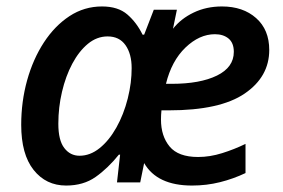

<svg xmlns="http://www.w3.org/2000/svg" viewBox="-20 -571 887 601"><path d="M187 9.8Q124 9.8 85.2 -39.1Q46.4 -87.9 46.4 -180.2Q46.4 -252.9 64.9 -319.6Q83.5 -386.2 117.4 -438.2Q151.4 -490.2 197.5 -520.5Q243.7 -550.8 299.3 -550.8Q349.6 -550.8 378.7 -525.6Q407.7 -500.5 426.3 -462.4H431.2L461.4 -540.5H533.7L521.5 -481Q546.4 -512.7 586.2 -531.7Q626 -550.8 674.8 -550.8Q740.7 -550.8 781.7 -514.4Q822.8 -478 822.8 -414.6Q822.8 -330.6 745.8 -278.1Q668.9 -225.6 508.8 -225.6H485.4Q483.9 -210.9 483.9 -196.8Q483.9 -145 511 -112.3Q538.1 -79.6 600.1 -79.6Q637.2 -79.6 675.3 -91.6Q713.4 -103.5 748.5 -120.6V-29.3Q710.4 -11.2 668.5 -0.7Q626.5 9.8 581.1 9.8Q471.7 9.8 431.2 -60.5L418.9 0H346.2L356 -86.9H352.1Q317.4 -43.9 279.3 -17.1Q241.2 9.8 187 9.8ZM499.5 -308.6H517.1Q606.4 -308.6 659.2 -334.5Q711.9 -360.4 711.9 -408.7Q711.9 -436.5 695.6 -450.2Q679.2 -463.9 652.8 -463.9Q604 -463.9 560.5 -422.1Q517.1 -380.4 499.5 -308.6ZM229 -83.5Q262.2 -83.5 291.7 -107.2Q321.3 -130.9 344.2 -171.6Q367.2 -212.4 379.9 -262.7Q386.2 -288.1 389.2 -311.8Q392.1 -335.4 392.1 -357.9Q392.1 -402.3 372.8 -429.7Q353.5 -457 316.9 -457Q283.2 -457 255.1 -433.8Q227.1 -410.6 206.3 -371.6Q185.5 -332.5 174.1 -283.7Q162.6 -234.9 162.6 -183.6Q162.6 -131.8 181.2 -107.7Q199.7 -83.5 229 -83.5Z"/></svg>

Font: Open Sans SemiBold
Style: Italic
Weight: 600
Italic angle: -12°
Designer: Monotype Design Team
Foundry: Monotype Imaging Inc.
Version: Version 3.003; ttfautohint (v1.8.4)